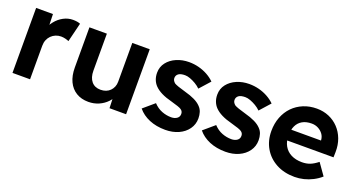

<svg xmlns="http://www.w3.org/2000/svg" viewBox="-40 -1000 2715 1469"><g transform="rotate(20 1317.5 -265.0)"><path d="M71 0V-529H208L213 -359L189 -395Q202 -435 228.5 -468Q255 -501 291.5 -520.5Q328 -540 368 -540Q386 -540 401.5 -537.5Q417 -535 428 -530L390 -375Q379 -380 361.5 -384.5Q344 -389 326 -389Q303 -389 282.5 -380.5Q262 -372 246.5 -356.5Q231 -341 222.5 -320Q214 -299 214 -273V0Z M691 10Q634 10 592 -15.5Q550 -41 527.5 -88.5Q505 -136 505 -202V-529H647V-228Q647 -172 673.5 -140.5Q700 -109 747 -109Q771 -109 790.5 -116.5Q810 -124 824 -138Q838 -152 846 -171Q854 -190 854 -213V-529H996V0H861L857 -109L882 -121Q871 -84 842.5 -54Q814 -24 775 -7Q736 10 691 10Z M1317 10Q1244 10 1186.5 -14Q1129 -38 1093 -82L1182 -158Q1213 -125 1250.5 -110.5Q1288 -96 1327 -96Q1341 -96 1353 -99.5Q1365 -103 1374 -109.5Q1383 -116 1387.5 -125Q1392 -134 1392 -146Q1392 -168 1374 -180Q1366 -186 1344.5 -193.5Q1323 -201 1290 -210Q1239 -223 1204 -240.5Q1169 -258 1147 -281Q1129 -300 1119.5 -325Q1110 -350 1110 -380Q1110 -428 1138 -464Q1166 -500 1212.5 -520Q1259 -540 1314 -540Q1355 -540 1393.5 -530Q1432 -520 1465.5 -501.5Q1499 -483 1524 -458L1448 -373Q1430 -391 1407 -404.5Q1384 -418 1361 -426.5Q1338 -435 1319 -435Q1302 -435 1288.5 -432Q1275 -429 1266 -422.5Q1257 -416 1252.5 -407Q1248 -398 1248 -387Q1248 -376 1253.5 -366.5Q1259 -357 1269 -349Q1279 -343 1301.5 -335Q1324 -327 1360 -317Q1408 -304 1441 -288Q1474 -272 1494 -251Q1512 -233 1519.5 -209.5Q1527 -186 1527 -159Q1527 -110 1499.5 -71.5Q1472 -33 1424.5 -11.5Q1377 10 1317 10Z M1807 10Q1734 10 1676.5 -14Q1619 -38 1583 -82L1672 -158Q1703 -125 1740.5 -110.5Q1778 -96 1817 -96Q1831 -96 1843 -99.5Q1855 -103 1864 -109.5Q1873 -116 1877.5 -125Q1882 -134 1882 -146Q1882 -168 1864 -180Q1856 -186 1834.5 -193.5Q1813 -201 1780 -210Q1729 -223 1694 -240.5Q1659 -258 1637 -281Q1619 -300 1609.5 -325Q1600 -350 1600 -380Q1600 -428 1628 -464Q1656 -500 1702.5 -520Q1749 -540 1804 -540Q1845 -540 1883.5 -530Q1922 -520 1955.5 -501.5Q1989 -483 2014 -458L1938 -373Q1920 -391 1897 -404.5Q1874 -418 1851 -426.5Q1828 -435 1809 -435Q1792 -435 1778.5 -432Q1765 -429 1756 -422.5Q1747 -416 1742.5 -407Q1738 -398 1738 -387Q1738 -376 1743.5 -366.5Q1749 -357 1759 -349Q1769 -343 1791.5 -335Q1814 -327 1850 -317Q1898 -304 1931 -288Q1964 -272 1984 -251Q2002 -233 2009.5 -209.5Q2017 -186 2017 -159Q2017 -110 1989.5 -71.5Q1962 -33 1914.5 -11.5Q1867 10 1807 10Z M2370 10Q2284 10 2219.5 -25Q2155 -60 2119.5 -121Q2084 -182 2084 -260Q2084 -322 2104 -373.5Q2124 -425 2160 -462Q2196 -499 2245.5 -519.5Q2295 -540 2354 -540Q2408 -540 2453.5 -520.5Q2499 -501 2532.5 -465.5Q2566 -430 2584 -382Q2602 -334 2601 -277L2600 -233H2175L2152 -321H2483L2466 -303V-324Q2464 -352 2448.5 -373Q2433 -394 2409 -406.5Q2385 -419 2356 -419Q2311 -419 2280.5 -401.5Q2250 -384 2234.5 -351.5Q2219 -319 2219 -271Q2219 -224 2239 -188.5Q2259 -153 2296.5 -134Q2334 -115 2385 -115Q2420 -115 2449 -126Q2478 -137 2512 -164L2579 -69Q2551 -44 2516 -26Q2481 -8 2444 1Q2407 10 2370 10Z"/></g></svg>

Font: Readex Pro SemiBold
Style: Regular
Weight: 600
Designer: Bonnie Shaver-Troup, Thomas Jockin
Foundry: Lexend
Version: Version 1.204